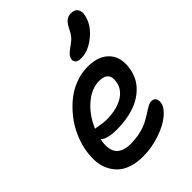

<svg xmlns="http://www.w3.org/2000/svg" viewBox="-250 -946 1107 1107"><g transform="rotate(-45 303.0 -392.5)"><path d="M397 -606Q372.1 -606 361.1 -616.5Q350.1 -627 353 -644Q356.4 -658.7 366.5 -669.7Q376.5 -680.7 398.9 -696.8Q427.7 -716.3 442.1 -733.4Q456.5 -750.5 470.2 -779.8Q485.4 -809.1 501.5 -820.6Q517.6 -832 538.1 -832Q567.9 -832 580.3 -814.2Q592.8 -796.4 586.9 -766.1Q574.2 -703.1 515.1 -654.5Q456.1 -606 397 -606ZM248 46.9Q197.3 46.9 157 33.2Q116.7 19.5 91.8 -4.9Q66.9 -29.3 51.8 -63Q36.6 -96.7 35.4 -136.5Q34.2 -176.3 42 -220.2Q51.8 -268.6 73.5 -315.9Q95.2 -363.3 128.2 -404.5Q161.1 -445.8 200.7 -477.5Q240.2 -509.3 289.1 -527.6Q337.9 -545.9 388.2 -545.9Q479 -545.9 523.7 -495.4Q568.4 -444.8 550.8 -356Q538.6 -294.4 494.6 -251.7Q450.7 -209 389.2 -189.5Q327.6 -169.9 252.9 -169.9Q174.3 -169.9 146 -196.8Q117.2 -55.2 250 -55.2Q293.9 -55.2 332 -64.5Q370.1 -73.7 395.3 -87.2Q420.4 -100.6 440.7 -114Q460.9 -127.4 477.8 -136.7Q494.6 -146 506.8 -146Q526.9 -146 535.6 -132.6Q544.4 -119.1 540 -95.2Q533.2 -63.5 492.9 -30.8Q452.6 2 386 24.4Q319.3 46.9 248 46.9ZM168.9 -262.2Q175.3 -262.2 201.2 -257.1Q227.1 -252 250 -252Q329.6 -252 381.3 -281.5Q433.1 -311 442.9 -362.8Q458.5 -440.9 377.9 -440.9Q314 -440.9 255.6 -389.6Q197.3 -338.4 166 -262.2Z"/></g></svg>

Font: Shantell Sans Irregular
Style: Italic
Weight: 500
Italic angle: -11.31°
Designer: Stephen Nixon, Anya Danilova, Shantell Martin
Foundry: Arrow Type
Version: Version 1.006;[9816181b4]